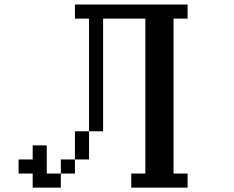

<svg xmlns="http://www.w3.org/2000/svg" viewBox="-20 -817 1040 852"><path d="M312.5 -734.4V-796.9H812.5V-734.4H750V-46.9H812.5V15.6H562.5V-46.9H625V-734.4H437.5V-234.4H375V-734.4ZM62.5 -46.9V-109.4H125V-171.9H187.5V-46.9H250V15.6H125V-46.9ZM375 -234.4V-109.4H312.5V-46.9H250V-109.4H312.5V-234.4Z"/></svg>

Font: KH Dot Dougenzaka 16
Style: Regular
Weight: 400
Designer: Original version for X68000 by Keitarou Hiraki (http://hp.vector.co.jp/authors/VA000874/) / TrueType conversion by Homem
Version: Version 1.00.20150527